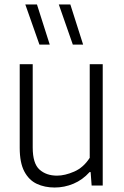

<svg xmlns="http://www.w3.org/2000/svg" viewBox="-20 -828 552 857"><path d="M224 9Q179.5 9 144.2 -7.5Q109 -24 88.5 -62.8Q68 -101.5 68 -168V-541.5H126V-169.5Q126 -98.5 156.2 -71.2Q186.5 -44 234.5 -44Q269.5 -44 311 -62Q352.5 -80 380.5 -123.5V-541.5H438.5V0H389L384.5 -60H380Q348.5 -25 308 -8Q267.5 9 224 9ZM305 -629 242.5 -808H294L351 -629ZM156 -629 93 -808H145L202 -629Z"/></svg>

Font: Encode Sans SemiCondensed SemiCondensed Light
Style: Regular
Weight: 300
Width: 4
Designer: Multiple Designers
Foundry: Impallari Type
Version: Version 3.000; ttfautohint (v1.8.3) -l 8 -r 50 -G 200 -x 14 